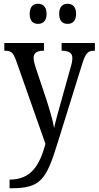

<svg xmlns="http://www.w3.org/2000/svg" viewBox="-20 -765 525 1022"><path d="M340 -638C364 -638 385 -651 385 -691C385 -731 364 -745 340 -745C315 -745 295 -731 295 -691C295 -651 315 -638 340 -638ZM182 -638C206 -638 228 -651 228 -691C228 -731 206 -745 182 -745C158 -745 138 -731 138 -691C138 -651 158 -638 182 -638ZM31 191V237H40C196 237 226 192 286 -2L416 -420C436 -485 449 -495 482 -495H485V-536H308V-495H311C347 -494 365 -484 365 -456C365 -439 361 -422 355 -403L300 -206C287 -160 276 -121 268 -83C263 -117 247 -172 228 -232L172 -399C164 -423 159 -442 159 -457C159 -480 173 -495 211 -495H214V-536H3V-495H6C40 -495 50 -485 66 -442L222 1C190 118 144 191 31 191Z"/></svg>

Font: Noto Serif Khmer Condensed
Style: Regular
Weight: 400
Width: 3
Designer: Danh Hong and the Monotype Design Team
Foundry: Monotype Imaging Inc.
Version: Version 2.004